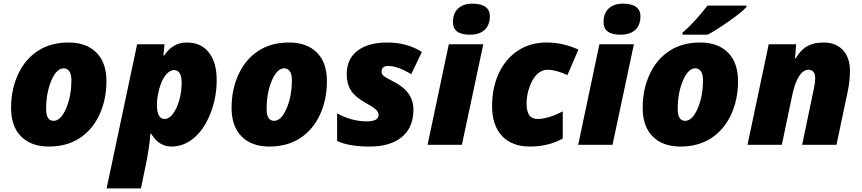

<svg xmlns="http://www.w3.org/2000/svg" viewBox="-20 -797 4746 1057"><path d="M527.1 -164.8Q488.3 -81.5 417.5 -35.9Q346.7 9.8 249.3 9.8Q151.9 9.8 96.4 -45.4Q41 -100.6 41 -203.4Q41 -306.2 80.1 -389.2Q119.1 -472.2 189.5 -517.6Q259.8 -563 357.4 -563Q455.1 -563 510.5 -507.8Q565.9 -452.6 565.9 -350.3Q565.9 -248 527.1 -164.8ZM331.1 -420.9Q291 -420.9 262.5 -353Q233.9 -285.2 233.9 -196.8Q233.9 -131.8 274.9 -131.8Q314.5 -131.8 343.8 -199.7Q373 -267.6 373 -356Q373 -387.7 361.8 -404.3Q350.6 -420.9 331.1 -420.9Z M883.8 -491.2Q930.7 -563 1008.5 -563Q1086.4 -563 1129.6 -508.3Q1172.9 -453.6 1172.9 -356.4Q1172.9 -259.3 1138.4 -172.1Q1104 -85 1047.9 -37.6Q991.7 9.8 923.3 9.8Q855 9.8 812 -61H808.1Q802.2 17.6 780.8 120.1L755.9 240.2H566.9L734.9 -553.2H885.7L879.9 -491.2ZM938 -411.1Q913.6 -411.1 891.6 -383.3Q869.6 -355.5 856.7 -307.6Q843.8 -259.8 843.8 -219.7Q843.8 -142.1 886.7 -142.1Q910.6 -142.1 931.9 -170.2Q953.1 -198.2 966.6 -244.4Q980 -290.5 980 -340.8Q980 -411.1 938 -411.1Z M1741 -164.8Q1702.1 -81.5 1631.3 -35.9Q1560.5 9.8 1463.1 9.8Q1365.7 9.8 1310.3 -45.4Q1254.9 -100.6 1254.9 -203.4Q1254.9 -306.2 1293.9 -389.2Q1333 -472.2 1403.3 -517.6Q1473.6 -563 1571.3 -563Q1668.9 -563 1724.4 -507.8Q1779.8 -452.6 1779.8 -350.3Q1779.8 -248 1741 -164.8ZM1544.9 -420.9Q1504.9 -420.9 1476.3 -353Q1447.8 -285.2 1447.8 -196.8Q1447.8 -131.8 1488.8 -131.8Q1528.3 -131.8 1557.6 -199.7Q1586.9 -267.6 1586.9 -356Q1586.9 -387.7 1575.7 -404.3Q1564.5 -420.9 1544.9 -420.9Z M2117.7 -434.1Q2080.6 -434.1 2080.6 -400.9Q2080.6 -387.7 2094.2 -377.4Q2107.9 -367.2 2146 -348.1Q2255.9 -293 2255.9 -193.8Q2255.9 -94.7 2192.1 -42.5Q2128.4 9.8 2014.6 9.8Q1900.9 9.8 1835.9 -21V-172.9Q1916.5 -128.9 1997.6 -128.9Q2064 -128.9 2064 -163.1Q2064 -179.7 2051.3 -192.4Q2038.6 -205.1 1987.8 -233.9Q1936 -262.2 1912.4 -298.8Q1888.7 -335.4 1888.7 -388.2Q1888.7 -472.2 1947.8 -517.6Q2006.8 -563 2113 -563Q2219.2 -563 2302.7 -511.2L2243.7 -388.2Q2211.4 -409.2 2177 -421.6Q2142.6 -434.1 2117.7 -434.1Z M2473.6 -674.8Q2473.6 -724.6 2502.4 -750.7Q2531.2 -776.9 2579.8 -776.9Q2628.4 -776.9 2652.6 -759Q2676.8 -741.2 2676.8 -708Q2676.8 -659.2 2648.2 -632.6Q2619.6 -606 2566.9 -606Q2473.6 -606 2473.6 -674.8ZM2334 0 2450.7 -553.2H2640.6L2522.9 0Z M3078.1 -34.2Q2998.5 9.8 2898.4 9.8Q2798.3 9.8 2743.2 -48.8Q2689 -108.4 2689 -211.4Q2689 -314.5 2726.1 -393.8Q2763.2 -473.1 2831.1 -518.1Q2899.4 -563 2989.3 -563Q3079.1 -563 3164.1 -523.9L3104 -383.8Q3038.6 -413.1 2994.1 -413.1Q2963.4 -413.1 2938 -389.6Q2912.6 -366.2 2895.8 -320.1Q2878.9 -273.9 2878.9 -228.8Q2878.9 -183.6 2893.6 -162.8Q2908.2 -142.1 2939.9 -142.1Q2998 -142.1 3078.1 -184.1Z M3302.7 -674.8Q3302.7 -724.6 3331.5 -750.7Q3360.4 -776.9 3408.9 -776.9Q3457.5 -776.9 3481.7 -759Q3505.9 -741.2 3505.9 -708Q3505.9 -659.2 3477.3 -632.6Q3448.7 -606 3396 -606Q3302.7 -606 3302.7 -674.8ZM3163.1 0 3279.8 -553.2H3469.7L3352.1 0Z M3737.3 -606V-617.2Q3796.9 -666.5 3875 -766.1H4089.4V-758.8Q4067.9 -732.9 3996.6 -682.6Q3925.3 -632.3 3876 -606ZM4004.2 -164.8Q3965.3 -81.5 3894.5 -35.9Q3823.7 9.8 3726.3 9.8Q3628.9 9.8 3573.5 -45.4Q3518.1 -100.6 3518.1 -203.4Q3518.1 -306.2 3557.1 -389.2Q3596.2 -472.2 3666.5 -517.6Q3736.8 -563 3834.5 -563Q3932.1 -563 3987.5 -507.8Q4043 -452.6 4043 -350.3Q4043 -248 4004.2 -164.8ZM3808.1 -420.9Q3768.1 -420.9 3739.5 -353Q3710.9 -285.2 3710.9 -196.8Q3710.9 -131.8 3752 -131.8Q3791.5 -131.8 3820.8 -199.7Q3850.1 -267.6 3850.1 -356Q3850.1 -387.7 3838.9 -404.3Q3827.6 -420.9 3808.1 -420.9Z M4459 -301.8Q4467.8 -339.8 4467.8 -365.5Q4467.8 -391.1 4457.3 -402.1Q4446.8 -413.1 4431.2 -413.1Q4402.3 -413.1 4378.9 -377.4Q4355.5 -341.8 4340.8 -270L4284.2 0H4095.2L4211.9 -553.2H4362.8L4356.9 -476.1H4360.8Q4387.2 -522 4423.6 -542.5Q4460 -563 4513.2 -563Q4582 -563 4620.6 -521.2Q4659.2 -479.5 4659.2 -405.8Q4659.2 -353 4647 -293.9L4585 0H4396Z"/></svg>

Font: Open Sans Hebrew Extra Bold
Style: Italic
Weight: 800
Italic angle: -12°
Foundry: Ascender Corporation, Yanek Iontef
Version: Version 2.001;PS 002.001;hotconv 1.0.70;makeotf.lib2.5.58329